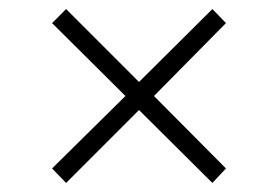

<svg xmlns="http://www.w3.org/2000/svg" viewBox="-20 -445 613 424"><path d="M95 -73 257 -233 95 -394 126 -425 287 -264 449 -425 479 -394 320 -233 479 -73 449 -41 287 -202 126 -41Z"/></svg>

Font: Dihjauti
Style: Bold
Weight: 700
Designer: T. Christopher White
Version: Version 3.0.0